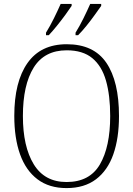

<svg xmlns="http://www.w3.org/2000/svg" viewBox="-20 -951 682 981"><path d="M320 10Q231 10 171.5 -35Q112 -80 82.5 -162.5Q53 -245 53 -359Q53 -533 120.5 -629Q188 -725 321 -725Q459 -725 523.5 -630Q588 -535 588 -358Q588 -245 559 -162.5Q530 -80 470.5 -35Q411 10 320 10ZM320 -21Q438 -21 490.5 -111Q543 -201 543 -358Q543 -464 521.5 -539Q500 -614 451.5 -654Q403 -694 321 -694Q207 -694 152 -605.5Q97 -517 97 -358Q97 -202 152.5 -111.5Q208 -21 320 -21ZM366 -784Q387 -818 406.5 -857.5Q426 -897 441 -931H497V-921Q485 -904 465 -876Q445 -848 422 -819.5Q399 -791 379 -771H366ZM215 -784Q236 -818 255.5 -857.5Q275 -897 290 -931H346V-921Q335 -904 314.5 -876Q294 -848 271 -819.5Q248 -791 229 -771H215Z"/></svg>

Font: Noto Serif Georgian SemiCondensed ExtraLight
Style: Regular
Weight: 200
Width: 4
Designer: Monotype Design Team, Akaki Razmadze
Foundry: Google LLC
Version: Version 2.003; ttfautohint (v1.8.4.7-5d5b)